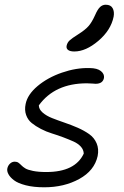

<svg xmlns="http://www.w3.org/2000/svg" viewBox="-20 -775 525 816"><path d="M295.9 -556.2Q277.8 -556.2 269.3 -562.7Q260.7 -569.3 263.2 -581.1Q266.1 -594.2 275.9 -603.3Q285.6 -612.3 312 -628.9Q342.8 -648.4 356.7 -664.6Q370.6 -680.7 383.8 -710Q395 -735.8 405.5 -745.4Q416 -754.9 429.2 -754.9Q450.7 -754.9 458.7 -740.2Q466.8 -725.6 462.9 -704.1Q451.2 -646.5 397.9 -601.3Q344.7 -556.2 295.9 -556.2ZM168 21Q123 21 89.6 12.5Q56.2 3.9 39.6 -8.8Q22.9 -21.5 15.9 -34.7Q8.8 -47.9 11.2 -59.1Q13.7 -71.3 22.5 -79.6Q31.2 -87.9 43 -87.9Q52.2 -87.9 58.6 -83.3Q64.9 -78.6 71 -72.3Q77.1 -65.9 87.2 -59.6Q97.2 -53.2 120.1 -48.6Q143.1 -43.9 176.8 -43.9Q299.3 -43.9 335.9 -122.1Q335.4 -138.7 323.5 -151.9Q311.5 -165 292.5 -173.6Q273.4 -182.1 249.5 -191.2Q225.6 -200.2 200.9 -207.8Q176.3 -215.3 153.8 -227.1Q131.3 -238.8 115 -252Q98.6 -265.1 91.1 -286.1Q83.5 -307.1 88.9 -333Q96.7 -373 139.6 -409.2Q182.6 -445.3 243.2 -466.3Q303.7 -487.3 360.8 -485.8Q393.6 -485.4 408.9 -472.9Q424.3 -460.4 421.9 -443.8Q417 -418.9 386.2 -418.9Q384.8 -418.9 372.6 -419.9Q360.4 -420.9 349.1 -420.9Q212.9 -420.9 145 -327.1Q145.5 -310.1 161.4 -296.4Q177.2 -282.7 201.2 -273.2Q225.1 -263.7 253.9 -253.9Q282.7 -244.1 310.1 -232.2Q337.4 -220.2 358.9 -205.1Q380.4 -189.9 390.6 -166Q400.9 -142.1 395 -111.8Q381.3 -49.8 316.9 -14.4Q252.4 21 168 21Z"/></svg>

Font: Shantell Sans Bouncy
Style: Italic
Weight: 300
Italic angle: -11.31°
Designer: Stephen Nixon, Anya Danilova, Shantell Martin
Foundry: Arrow Type
Version: Version 1.006;[9816181b4]